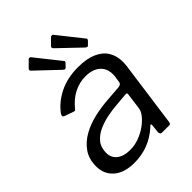

<svg xmlns="http://www.w3.org/2000/svg" viewBox="-217 -861 981 981"><g transform="rotate(-45 274.0 -370.0)"><path d="M358 -62Q317 -25 270.5 -7.5Q224 10 172 10Q100 10 60 -24.5Q20 -59 20 -116Q20 -169 45.5 -205.5Q71 -242 113 -265.5Q155 -289 206.5 -300.5Q258 -312 308 -315L387 -321Q406 -323 408 -338L412 -365Q413 -371 413.5 -376Q414 -381 414 -387Q414 -431 385.5 -455.5Q357 -480 307 -480Q263 -480 223.5 -460Q184 -440 150 -398Q147 -394 144.5 -393.5Q142 -393 136 -395L85 -413Q81 -415 79.5 -419Q78 -423 83 -433Q119 -482 177.5 -511Q236 -540 313 -540Q374 -540 414.5 -522.5Q455 -505 475 -473Q495 -441 495 -397Q495 -390 494.5 -382.5Q494 -375 493 -367L444 -12Q442 -4 440 -2Q438 0 430 0H380Q373 0 370 -4.5Q367 -9 367 -16L372 -64Q371 -77 358 -62ZM396 -257Q398 -265 395.5 -268Q393 -271 386 -270L317 -264Q287 -262 250.5 -255Q214 -248 181 -233.5Q148 -219 126.5 -193.5Q105 -168 105 -128Q105 -93 131 -72.5Q157 -52 203 -52Q237 -52 268.5 -64Q300 -76 325 -94Q351 -113 367 -133.5Q383 -154 385 -173ZM164 -747Q167 -750 172 -749.5Q177 -749 179 -746L283 -615Q286 -613 287 -609Q288 -605 284 -601L266 -582Q262 -578 258 -579.5Q254 -581 249 -585L134 -694Q121 -704 130 -713ZM325 -747Q329 -750 334 -749.5Q339 -749 341 -746L445 -615Q448 -613 448.5 -609Q449 -605 446 -601L427 -582Q423 -578 419 -579.5Q415 -581 410 -585L296 -694Q283 -705 292 -714Z"/></g></svg>

Font: Libre Franklin
Style: Italic
Weight: 400
Italic angle: -8°
Designer: Pablo Impallari, Rodrigo Fuenzalida, Nhung Nguyen
Foundry: Impallari Type
Version: Version 3.000